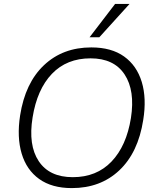

<svg xmlns="http://www.w3.org/2000/svg" viewBox="-20 -956 805 984"><path d="M83 -364Q109 -531 205.5 -622Q302 -713 448 -713Q551 -713 616 -666.5Q681 -620 706.5 -536Q732 -452 714 -341Q688 -174 591.5 -83Q495 8 348 8Q246 8 181 -38.5Q116 -85 91 -169Q66 -253 83 -364ZM147 -354Q124 -212 178.5 -130Q233 -48 353 -48Q475 -48 551.5 -128Q628 -208 651 -351Q673 -492 618.5 -574.5Q564 -657 444 -657Q322 -657 246 -577.5Q170 -498 147 -354ZM439 -765 570 -936H644L489 -765Z"/></svg>

Font: Mulish Light
Style: Italic
Weight: 300
Italic angle: -9°
Designer: Vernon Adams
Foundry: Vernon Adams
Version: Version 3.603; ttfautohint (v1.8.3)